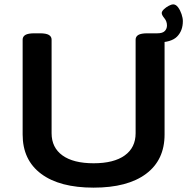

<svg xmlns="http://www.w3.org/2000/svg" viewBox="-20 -855 860 882"><path d="M410 7Q254 7 169 -56.5Q84 -120 84 -237V-673Q84 -687 96.5 -694.5Q109 -702 138 -702H163Q192 -702 204.5 -694.5Q217 -687 217 -673V-243Q217 -177 267 -141Q317 -105 410 -105Q503 -105 553 -141Q603 -177 603 -243V-673Q603 -687 615.5 -694.5Q628 -702 657 -702H683Q711 -702 723.5 -694.5Q736 -687 736 -673V-237Q736 -120 651 -56.5Q566 7 410 7ZM657 -660V-702H703Q727 -702 737 -712.5Q747 -723 747 -738Q747 -757 735 -771.5Q723 -786 723 -795Q723 -803 733 -812.5Q743 -822 755.5 -828.5Q768 -835 775 -835Q788 -835 798 -821.5Q808 -808 814 -790Q820 -772 820 -758Q820 -714 793.5 -687Q767 -660 703 -660Z"/></svg>

Font: Asap Expanded SemiBold
Style: Regular
Weight: 600
Width: 7
Designer: Pablo Cosgaya
Foundry: Omnibus-Type
Version: Version 3.001; ttfautohint (v1.8.4.7-5d5b)